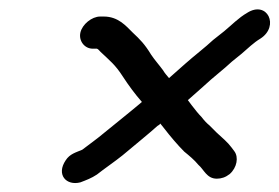

<svg xmlns="http://www.w3.org/2000/svg" viewBox="-20 -525 608 418"><path d="M182 -419H191C194 -418 196 -415 199 -412C219 -393 231 -384 247 -359C260 -339 274 -320 289 -303C288 -302 286 -301 283 -298C272 -289 259 -278 244 -266L207 -236C193 -224 172 -209 159 -199C145 -193 132 -190 123 -176C102 -145 124 -120 155 -128C168 -133 179 -137 191 -145C206 -157 231 -174 247 -187C267 -204 303 -233 323 -251C325 -252 328 -254 329 -256L337 -246C350 -229 367 -209 381 -195C392 -186 403 -177 412 -166C424 -156 430 -136 452 -136C462 -136 471 -139 480 -146C496 -160 500 -183 490 -196L484 -204C476 -215 463 -226 452 -236L436 -252C431 -256 425 -262 419 -270C412 -277 405 -286 398 -295L389 -307L424 -338C443 -356 467 -374 485 -391L506 -408C520 -420 532 -432 547 -441C589 -468 562 -525 518 -497C499 -486 485 -471 468 -457L444 -438C427 -422 402 -403 383 -386L348 -355C344 -360 339 -365 335 -372C327 -383 317 -394 309 -406C295 -429 285 -439 269 -454C254 -469 237 -489 206 -489H198C180 -489 159 -472 155 -454C151 -436 164 -419 182 -419Z"/></svg>

Font: Electronic
Style: BdIt
Weight: 700
Version: Version 1.011